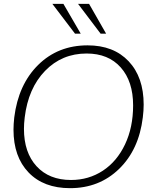

<svg xmlns="http://www.w3.org/2000/svg" viewBox="-20 -956 808 986"><path d="M496.6 -783.2 380.9 -936H437.5L524.9 -783.2ZM365.2 -783.2 249 -936H305.7L394.5 -783.2ZM339.8 10.3Q204.1 10.3 126.7 -70.3Q49.3 -150.9 49.3 -290Q49.3 -317.9 53.2 -353Q74.2 -522 176 -622.6Q277.8 -723.1 429.7 -723.1Q563.5 -723.1 640.6 -641.4Q717.8 -559.6 717.8 -418.9Q717.8 -387.7 713.4 -353Q693.4 -187.5 591.6 -88.6Q489.7 10.3 339.8 10.3ZM344.7 -31.7Q435.5 -31.7 508.1 -79.3Q580.6 -127 622.1 -214.6Q663.6 -302.2 663.6 -414.6Q663.6 -538.1 600.1 -609.6Q536.6 -681.2 424.8 -681.2Q297.9 -681.2 211.4 -592Q125 -502.9 106.9 -353Q103 -320.8 103 -294.4Q103 -172.9 167.7 -102.3Q232.4 -31.7 344.7 -31.7Z"/></svg>

Font: Muli
Style: ExtraLightItalic
Weight: 200
Italic angle: -7°
Designer: Vernon Adams
Foundry: newtypography
Version: Version 2.0; ttfautohint (v1.00rc1.2-2d82) -l 8 -r 50 -G 200